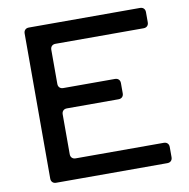

<svg xmlns="http://www.w3.org/2000/svg" viewBox="-81 -813 879 893"><g transform="rotate(-10 358.0 -366.5)"><path d="M662 -709V-661Q662 -650 655.5 -643.5Q649 -637 638 -637H222Q211 -637 204.5 -630.5Q198 -624 198 -613V-452Q198 -441 204.5 -434.5Q211 -428 222 -428H466Q477 -428 483.5 -421.5Q490 -415 490 -404V-356Q490 -345 483.5 -338.5Q477 -332 466 -332H222Q211 -332 204.5 -325.5Q198 -319 198 -308V-120Q198 -109 204.5 -102.5Q211 -96 222 -96H638Q649 -96 655.5 -89.5Q662 -83 662 -72V-24Q662 -13 655.5 -6.5Q649 0 638 0H113Q102 0 95.5 -6.5Q89 -13 89 -24V-709Q89 -720 95.5 -726.5Q102 -733 113 -733H638Q649 -733 655.5 -726.5Q662 -720 662 -709Z"/></g></svg>

Font: Shippori Gochic B2 Bold
Style: Regular
Weight: 700
Designer: FONTDASU
Foundry: FONTDASU / Google Inc. / but / Adobe
Version: Version 1.130